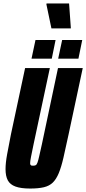

<svg xmlns="http://www.w3.org/2000/svg" viewBox="-20 -1081 498 1109"><path d="M154 8Q101 8 69.5 -3.5Q38 -15 25 -39.5Q12 -64 12 -104Q12 -140 21 -189Q30 -238 43 -304L125 -688H268L174 -248Q164 -200 159 -174.5Q154 -149 154 -138Q154 -132 156.5 -128.5Q159 -125 163 -124.5Q167 -124 172 -124Q181 -124 186.5 -127Q192 -130 196.5 -142Q201 -154 206.5 -179Q212 -204 222 -248L315 -688H458L376 -304Q359 -225 346.5 -170.5Q334 -116 319.5 -81Q305 -46 285 -26.5Q265 -7 233.5 0.5Q202 8 154 8ZM316 -742 339 -850H455L433 -742ZM162 -742 185 -850H301L279 -742ZM277 -917 248 -1056 249 -1061H379L389 -922V-917Z"/></svg>

Font: Saira ExtraCondensed Black
Style: Italic
Weight: 900
Width: 2
Italic angle: -12°
Designer: Hector Gatti with collaboration of the Omnibus-Type team
Foundry: Omnibus-Type
Version: Version 1.101